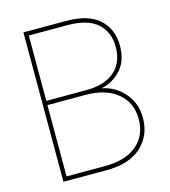

<svg xmlns="http://www.w3.org/2000/svg" viewBox="-106 -789 772 874"><g transform="rotate(-15 280.0 -352.0)"><path d="M490 -188Q490 -265 435 -310.5Q380 -356 285 -356H105V-20H287Q383 -20 436.5 -65Q490 -110 490 -188ZM474 -532Q474 -602 428 -643Q382 -684 287 -684H105V-376H293Q381 -376 427.5 -417.5Q474 -459 474 -532ZM510 -188Q510 -105 453 -52.5Q396 0 287 0H85V-704H287Q392 -704 443 -656.5Q494 -609 494 -532Q494 -462 456.5 -420Q419 -378 363 -366Q426 -354 468 -305Q510 -256 510 -188Z"/></g></svg>

Font: Poppins Thin
Style: Regular
Weight: 250
Designer: Ninad Kale (Devanagari), Jonny Pinhorn (Latin)
Foundry: Indian Type Foundry
Version: Version 3.200;PS 1.000;hotconv 16.6.54;makeotf.lib2.5.65590